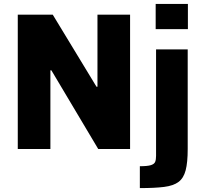

<svg xmlns="http://www.w3.org/2000/svg" viewBox="-20 -763 1043 983"><path d="M71 0V-688H250L474 -319H479V-688H646V0H483L243 -403H238V0ZM777 -614V-743H942V-614ZM696 200V88Q735 88 752.5 82.5Q770 77 774.5 65.5Q779 54 779 35V-510H941V0Q941 69 930.5 109Q920 149 894 168.5Q868 188 820 194Q772 200 696 200Z"/></svg>

Font: Saira
Style: Bold
Weight: 700
Designer: Hector Gatti with collaboration of the Omnibus-Type team
Foundry: Omnibus-Type
Version: Version 1.100; ttfautohint (v1.8.3)